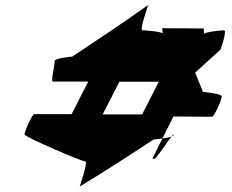

<svg xmlns="http://www.w3.org/2000/svg" viewBox="-20 -728 887 735"><path d="M74 -213C76 -203 293 -110 306 -110C319 -110 282 -6 285 -14C382 -72 475 -133 568 -194C572 -194 586 -196 602 -198L644 -282L792 -281C800 -281 830 -349 829 -359C828 -369 765 -376 757 -376L727 -450L824 -538C828 -546 849 -612 838 -612C827 -612 766 -606 761 -598L760 -619L601 -620L603 -600C598 -607 537 -612 525 -612C512 -612 551 -715 546 -708C452 -641 354 -576 256 -511C246 -511 187 -504 189 -494C191 -484 174 -416 182 -416H318L254 -291H111C103 -291 73 -223 74 -213ZM373 -290 437 -415H588L524 -290ZM563 -120H571C578 -120 619 -183 636 -205C629 -202 614 -200 602 -198ZM636 -205C641 -207 646 -210 645 -212C644 -214 641 -211 636 -205Z"/></svg>

Font: Ampere
Style: SCExtIta
Weight: 400
Version: Version 1